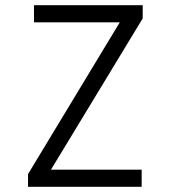

<svg xmlns="http://www.w3.org/2000/svg" viewBox="-20 -720 656 740"><path d="M88 0V-49L458 -661L470 -634H111V-700H530V-649L160 -39L149 -66H526V0Z"/></svg>

Font: Overpass Mono Light Light
Style: Regular
Weight: 300
Monospace: yes
Version: Version 4.000